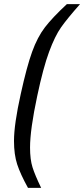

<svg xmlns="http://www.w3.org/2000/svg" viewBox="-20 -763 409 933"><path d="M48 -78Q48 -159 81 -307Q110 -439 136 -511Q162 -583 198.5 -630.5Q235 -678 305 -743H369Q307 -673 277 -630.5Q247 -588 218.5 -511Q190 -434 161 -297Q126 -133 126 -46Q126 12 138 50Q150 88 180 150H116Q79 83 63.5 35.5Q48 -12 48 -78Z"/></svg>

Font: Saira Semi Condensed
Style: Italic
Weight: 400
Width: 4
Italic angle: -12°
Designer: Hector Gatti with collaboration of the Omnibus-Type team
Foundry: Omnibus-Type
Version: Version 1.001; ttfautohint (v1.8)